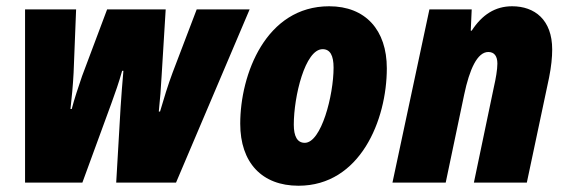

<svg xmlns="http://www.w3.org/2000/svg" viewBox="-20 -583 1809 613"><path d="M60 0H243L336 -254C347 -284 360 -321 370 -357H374C371 -320 367 -276 365 -240L351 0H542L777 -553H608L531 -351C516 -311 503 -268 491 -227H487C491 -264 494 -304 496 -341L509 -553H322L242 -340C230 -305 217 -266 209 -235H205C209 -270 213 -311 215 -351L223 -553H60Z M933 10C1130 10 1215 -200 1215 -365C1215 -487 1147 -563 1031 -563C829 -563 747 -346 747 -188C747 -64 816 10 933 10ZM953 -127C929 -127 918 -148 918 -185C918 -275 954 -426 1010 -426C1034 -426 1045 -406 1045 -367C1045 -279 1006 -127 953 -127Z M1233 0H1403L1462 -281C1479 -362 1504 -417 1539 -417C1558 -417 1568 -404 1568 -380C1568 -361 1563 -332 1557 -306L1493 0H1662L1733 -335C1740 -370 1743 -400 1743 -425C1743 -520 1687 -563 1615 -563C1561 -563 1519 -536 1486 -485H1483L1486 -553H1351Z"/></svg>

Font: Noto Sans Condensed Black
Style: Italic
Weight: 900
Width: 3
Italic angle: -12°
Designer: Monotype Design Team
Foundry: Monotype Imaging Inc.
Version: Version 2.013